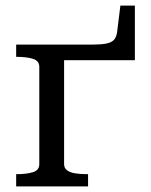

<svg xmlns="http://www.w3.org/2000/svg" viewBox="-20 -669 543 689"><path d="M121 -80V-429Q121 -451 98 -458Q75 -465 40 -465H38V-509H210V-80Q210 -66 220.5 -58Q231 -50 249.5 -47Q268 -44 292 -44H296V0H38V-44H40Q75 -44 98 -51Q121 -58 121 -80ZM165 -509H313Q342 -509 360.5 -512.5Q379 -516 388 -525Q397 -534 400 -552L412 -649H464V-453H165Z"/></svg>

Font: Roboto Serif 28pt
Style: Regular
Weight: 400
Designer: Greg Gazdowicz
Foundry: Commercial Type
Version: Version 1.008